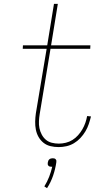

<svg xmlns="http://www.w3.org/2000/svg" viewBox="-20 -755 540 996"><path d="M284 8Q262 8 241.5 3Q221 -2 205.5 -14.5Q190 -27 180 -44.5Q170 -62 166 -82.5Q162 -103 162.5 -124.5Q163 -146 166 -167L222 -502H98L99 -520H225L260 -735H280L245 -520H449L448 -502H242L186 -164Q183 -146 182 -127Q181 -108 184.5 -90.5Q188 -73 196.5 -57Q205 -41 218 -30Q231 -19 248.5 -14.5Q266 -10 285 -10Q303 -10 321.5 -14.5Q340 -19 356 -29Q372 -39 385 -53.5Q398 -68 407.5 -84.5Q417 -101 423 -118.5Q429 -136 432 -153L452 -151Q447 -131 440.5 -111.5Q434 -92 423 -73.5Q412 -55 397 -39Q382 -23 363.5 -12Q345 -1 324.5 3.5Q304 8 284 8ZM224 221 210 212Q225 188 235 162Q245 136 251 110H247Q243 110 238.5 109Q234 108 231 104.5Q228 101 227.5 96.5Q227 92 228 88Q229 83 230.5 79Q232 75 236 71.5Q240 68 245 67Q250 66 254 66Q258 66 262 67Q266 68 269 71.5Q272 75 272.5 79Q273 83 272 88Q267 122 255.5 156Q244 190 224 221Z"/></svg>

Font: Iosevka Thin
Style: Italic
Weight: 100
Italic angle: -9°
Monospace: yes
Designer: Belleve Invis
Foundry: Belleve Invis
Version: Version 32.5.0; ttfautohint (v1.8.4)